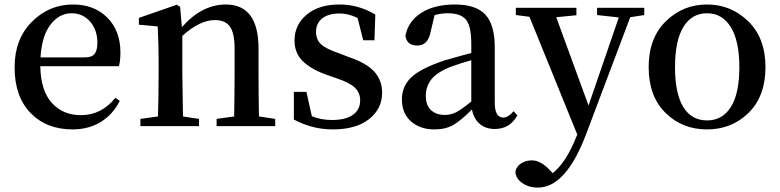

<svg xmlns="http://www.w3.org/2000/svg" viewBox="-20 -561 3470 854"><path d="M160.2 -305.7H356.4Q388.7 -305.7 400.9 -321.3Q413.1 -336.9 413.1 -371.1Q413.1 -427.7 380.9 -464.8Q348.6 -502 297.9 -502Q244.1 -502 205.1 -452.1Q166 -402.3 160.2 -305.7ZM508.8 -266.6H159.2Q161.1 -158.2 210.4 -103.5Q259.8 -48.8 339.8 -48.8Q431.6 -48.8 493.2 -126L512.7 -112.3Q482.4 -51.8 428.2 -18.6Q374 14.6 302.7 14.6Q186.5 14.6 115.7 -58.6Q44.9 -131.8 44.9 -261.7Q44.9 -386.7 121.6 -463.9Q198.2 -541 304.7 -541Q399.4 -541 457.5 -482.4Q515.6 -423.8 515.6 -328.1Q515.6 -288.1 508.8 -266.6Z M1131.8 -43 1204.1 -32.2V0H943.4V-32.2L1021.5 -43Q1023.4 -154.3 1023.4 -232.4V-345.7Q1023.4 -414.1 1002.4 -442.9Q981.4 -471.7 936.5 -471.7Q868.2 -471.7 791 -401.4V-232.4Q791 -210 793.9 -43L865.2 -32.2V0H604.5V-32.2L682.6 -43Q685.5 -127.9 685.5 -232.4V-295.9Q685.5 -351.6 681.6 -443.4L597.7 -451.2V-481.4L766.6 -540L781.2 -530.3L789.1 -440.4Q877.9 -541 984.4 -541Q1129.9 -541 1129.9 -344.7V-232.4Q1129.9 -154.3 1131.8 -43Z M1487.3 -324.2 1530.3 -307.6Q1609.4 -281.2 1644.5 -242.7Q1679.7 -204.1 1679.7 -148.4Q1679.7 -77.1 1621.6 -31.2Q1563.5 14.6 1460 14.6Q1369.1 14.6 1287.1 -29.3V-152.3H1342.8L1367.2 -43.9Q1409.2 -27.3 1456.1 -27.3Q1517.6 -27.3 1549.8 -50.3Q1582 -73.2 1582 -114.3Q1582 -148.4 1558.6 -170.9Q1535.2 -193.4 1479.5 -211.9L1426.8 -230.5Q1360.4 -254.9 1325.2 -290.5Q1290 -326.2 1290 -380.9Q1290 -450.2 1343.8 -495.6Q1397.5 -541 1490.2 -541Q1575.2 -541 1649.4 -496.1L1645.5 -381.8H1595.7L1570.3 -481.4Q1529.3 -501 1491.2 -501Q1440.4 -501 1413.1 -479Q1385.7 -457 1385.7 -419.9Q1385.7 -384.8 1407.7 -364.3Q1429.7 -343.8 1487.3 -324.2Z M2076.2 -109.4V-293Q2032.2 -281.2 1984.4 -263.7Q1922.9 -239.3 1898.4 -207.5Q1874 -175.8 1874 -134.8Q1874 -92.8 1897 -71.3Q1919.9 -49.8 1959 -49.8Q1985.4 -49.8 2009.3 -62Q2033.2 -74.2 2076.2 -109.4ZM2264.6 -66.4 2281.2 -47.9Q2248 12.7 2180.7 12.7Q2139.6 12.7 2113.3 -10.3Q2086.9 -33.2 2079.1 -74.2Q2031.2 -25.4 1996.6 -5.4Q1961.9 14.6 1912.1 14.6Q1848.6 14.6 1808.1 -21Q1767.6 -56.6 1767.6 -119.1Q1767.6 -176.8 1808.6 -216.3Q1849.6 -255.9 1956.1 -292Q2055.7 -320.3 2076.2 -325.2V-366.2Q2076.2 -445.3 2052.7 -473.6Q2029.3 -502 1971.7 -502Q1943.4 -502 1913.1 -494.1L1895.5 -419.9Q1883.8 -358.4 1835.9 -358.4Q1789.1 -358.4 1783.2 -402.3Q1795.9 -466.8 1854 -503.9Q1912.1 -541 2003.9 -541Q2096.7 -541 2138.7 -496.1Q2180.7 -451.2 2180.7 -349.6V-103.5Q2180.7 -38.1 2218.8 -38.1Q2240.2 -38.1 2264.6 -66.4Z M2845.7 -526.4V-494.1L2783.2 -484.4L2589.8 28.3Q2499 273.4 2372.1 273.4Q2332 273.4 2302.7 252.9Q2273.4 232.4 2272.5 202.1Q2277.3 178.7 2298.3 165.5Q2319.3 152.3 2345.7 152.3Q2386.7 152.3 2427.7 198.2L2438.5 209Q2499 161.1 2544.9 43.9L2547.9 38.1L2335 -486.3L2274.4 -494.1V-526.4H2543.9V-493.2L2454.1 -484.4L2597.7 -91.8L2732.4 -483.4L2635.7 -494.1V-526.4Z M3125 14.6Q3014.6 14.6 2939.9 -59.1Q2865.2 -132.8 2865.2 -262.7Q2865.2 -391.6 2941.4 -466.3Q3017.6 -541 3125 -541Q3231.4 -541 3308.1 -466.3Q3384.8 -391.6 3384.8 -262.7Q3384.8 -132.8 3309.6 -59.1Q3234.4 14.6 3125 14.6ZM3125 -25.4Q3193.4 -25.4 3231 -85.4Q3268.6 -145.5 3268.6 -261.7Q3268.6 -378.9 3230.5 -440.4Q3192.4 -502 3125 -502Q3056.6 -502 3019.5 -440.9Q2982.4 -379.9 2982.4 -261.7Q2982.4 -145.5 3019 -85.4Q3055.7 -25.4 3125 -25.4Z"/></svg>

Font: GenYoMin TW TTF SemiBold
Style: Regular
Weight: 600
Version: Version 1.300